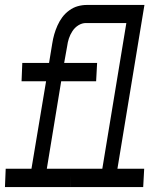

<svg xmlns="http://www.w3.org/2000/svg" viewBox="-50 -755 670 775"><path d="M139 -74H363L460 -662H297Q281 -662 266.5 -653Q252 -644 242.5 -629.5Q233 -615 228 -599.5Q223 -584 221 -568L209 -501H342L338 -427H197ZM233 0 235 -45 233 -4ZM-30 0 -27 -74H77L136 -427H37L40 -501H148L161 -580Q164 -599 169 -616.5Q174 -634 182 -652Q190 -670 201.5 -685.5Q213 -701 229.5 -713Q246 -725 264 -730Q282 -735 300 -735H533L424 -74H532L528 0Z"/></svg>

Font: Iosevka Curly Slab ExObl
Style: Regular
Weight: 400
Width: 7
Italic angle: -9°
Monospace: yes
Designer: Belleve Invis
Foundry: Belleve Invis
Version: Version 11.1.0; ttfautohint (v1.8.3)